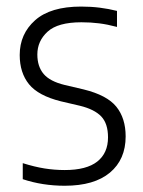

<svg xmlns="http://www.w3.org/2000/svg" viewBox="-20 -570 445 599"><path d="M182 9.5Q112.5 9.5 51 -11V-61Q87.5 -49.5 118.8 -44.5Q150 -39.5 182 -39.5Q250 -39.5 283.5 -66Q317 -92.5 317 -141.5Q317 -184.5 295.8 -206.8Q274.5 -229 229.5 -240L169.5 -254Q99.5 -271.5 70.5 -307.2Q41.5 -343 41.5 -398.5Q41.5 -464 89.5 -506.8Q137.5 -549.5 233 -549.5Q264 -549.5 291.5 -546Q319 -542.5 345 -536V-486Q315 -494 289 -497.2Q263 -500.5 234 -500.5Q160.5 -500.5 128.5 -471.2Q96.5 -442 96.5 -400Q96.5 -362.5 116.2 -339.2Q136 -316 181.5 -305L241 -291Q314 -273 343 -237Q372 -201 372 -144.5Q372 -72.5 323 -31.5Q274 9.5 182 9.5Z"/></svg>

Font: Encode Sans Semi Condensed Light
Style: Regular
Weight: 300
Width: 4
Designer: Multiple Designers
Foundry: Impallari Type
Version: Version 3.000; ttfautohint (v1.8.3) -l 8 -r 50 -G 200 -x 14 